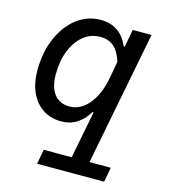

<svg xmlns="http://www.w3.org/2000/svg" viewBox="-112 -628 824 935"><g transform="rotate(15 300.0 -160.5)"><path d="M162 218 175.5 144H358.5L308.5 184.5L376 -161.5L383 -91L357.5 -95Q333 -54.5 299.5 -33Q266 -11.5 221 -11.5Q141 -11.5 93.2 -69Q45.5 -126.5 45.5 -221.5Q45.5 -313.5 76.5 -385Q107.5 -456.5 161 -497.8Q214.5 -539 281.5 -539Q380 -539 421.5 -443.5H459.5L420.5 -408L443 -532H538L398.5 184L380.5 144H513.5L500 218ZM241.5 -92Q297.5 -92 339.5 -143.5Q381.5 -195 397 -284L411 -363Q395 -413 368.5 -435.8Q342 -458.5 300 -458.5Q252.5 -458.5 215.8 -428.8Q179 -399 158 -346.5Q137 -294 137 -225.5Q137 -162.5 164 -127.2Q191 -92 241.5 -92Z"/></g></svg>

Font: Google Sans Code
Style: Italic
Weight: 400
Italic angle: -10°
Monospace: yes
Designer: Google Sans Code Authors
Foundry: Google LLC
Version: Version 6.000